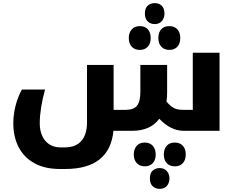

<svg xmlns="http://www.w3.org/2000/svg" viewBox="-20 -836 1508 1227"><path d="M1154 0Q1112 0 1072.5 -20Q1033 -40 998 -77Q968 -37 924.5 -18.5Q881 0 824 0H705Q681 244 396 244H363Q267 244 200.5 207.5Q134 171 99.5 105Q65 39 65 -48Q65 -104 79.5 -160.5Q94 -217 120 -264H268Q252 -207 243 -151Q234 -95 234 -49Q234 21 269.5 63.5Q305 106 370 106H392Q465 106 500.5 64Q536 22 536 -53V-421H706V-134H783Q834 -134 855.5 -160.5Q877 -187 877 -250V-421H1048V-242Q1048 -214 1044 -187Q1069 -157 1091.5 -145.5Q1114 -134 1150 -134H1212V-499H1383V0ZM969 -682Q942 -682 924 -699Q906 -716 906 -749Q906 -784 924 -800Q942 -816 969 -816Q998 -816 1014.5 -798.5Q1031 -781 1031 -749Q1031 -721 1014.5 -701.5Q998 -682 969 -682ZM874 -517Q840 -517 821.5 -538Q803 -559 803 -593Q803 -627 821.5 -648Q840 -669 874 -669Q906 -669 924.5 -649Q943 -629 943 -593Q943 -557 924 -537Q905 -517 874 -517ZM1063 -517Q1030 -517 1011 -537.5Q992 -558 992 -593Q992 -628 1010 -648.5Q1028 -669 1063 -669Q1094 -669 1113 -649Q1132 -629 1132 -593Q1132 -557 1113 -537Q1094 -517 1063 -517ZM906 227Q872 227 853.5 206Q835 185 835 151Q835 118 853 96.5Q871 75 906 75Q938 75 956.5 96Q975 117 975 151Q975 187 956 207Q937 227 906 227ZM1098 227Q1065 227 1046 207Q1027 187 1027 151Q1027 117 1045 96Q1063 75 1098 75Q1129 75 1148 95Q1167 115 1167 151Q1167 187 1148 207Q1129 227 1098 227ZM1000 371Q974 371 956 354.5Q938 338 938 304Q938 270 956 254Q974 238 1000 238Q1030 238 1046.5 257.5Q1063 277 1063 304Q1063 333 1046.5 352Q1030 371 1000 371Z"/></svg>

Font: Noto Kufi Arabic ExtraBold
Style: Regular
Weight: 800
Designer: Monotype Design Team, David Williams, Khaled Hosny
Foundry: Google LLC
Version: Version 2.109; ttfautohint (v1.8.4.7-5d5b)